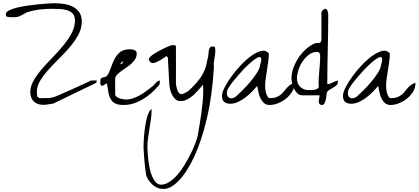

<svg xmlns="http://www.w3.org/2000/svg" viewBox="-20 -660 2636 1209"><path d="M170.9 -81.1Q170.9 -116.2 191.4 -152.3Q211.9 -188.5 243.7 -225.1Q275.4 -261.7 311.5 -298.8Q347.7 -335.9 379.4 -374.5Q411.1 -413.1 431.6 -452.1Q452.1 -491.2 452.1 -531.2Q452.1 -559.6 437.5 -574.7Q422.9 -589.8 400.9 -596.2Q378.9 -602.5 353.5 -603.5Q328.1 -604.5 306.6 -604.5Q289.1 -604.5 268.1 -603.5Q247.1 -602.5 225.6 -599.6Q204.1 -596.7 183.1 -591.8Q162.1 -586.9 144.5 -580.1Q142.6 -578.1 135.3 -574.2Q127.9 -570.3 119.1 -565.9Q110.4 -561.5 103 -558.1Q95.7 -554.7 93.8 -554.7Q92.8 -553.7 88.9 -553.2Q85 -552.7 79.6 -552.2Q74.2 -551.8 68.4 -551.8Q62.5 -551.8 59.6 -551.8Q57.6 -551.8 52.7 -551.8Q47.9 -551.8 42.5 -552.2Q37.1 -552.7 32.2 -553.2Q27.3 -553.7 25.4 -554.7Q18.6 -556.6 17.6 -561Q16.6 -565.4 16.6 -570.3Q16.6 -584 36.1 -594.2Q55.7 -604.5 85.9 -611.8Q116.2 -619.1 152.8 -624.5Q189.5 -629.9 224.1 -633.3Q258.8 -636.7 285.6 -638.2Q312.5 -639.6 324.2 -639.6Q354.5 -639.6 384.8 -634.8Q415 -629.9 439.5 -617.2Q463.9 -604.5 479.5 -582Q495.1 -559.6 495.1 -523.4Q495.1 -481.4 474.1 -442.4Q453.1 -403.3 421.9 -366.2Q390.6 -329.1 353.5 -292.5Q316.4 -255.9 284.7 -220.7Q252.9 -185.5 232.4 -150.9Q211.9 -116.2 211.9 -81.1Q211.9 -68.4 213.4 -58.1Q214.8 -47.9 229.5 -42Q232.4 -42 236.3 -42Q240.2 -42 245.1 -42Q250 -42 254.4 -42Q258.8 -42 259.8 -42Q276.4 -42 288.1 -43Q299.8 -43.9 310.1 -46.4Q320.3 -48.8 333.5 -54.2Q346.7 -59.6 367.2 -68.4Q373 -71.3 387.7 -77.6Q402.3 -84 421.4 -92.3Q440.4 -100.6 460.4 -109.9Q480.5 -119.1 499 -127.4Q517.6 -135.7 532.2 -143.1Q546.9 -150.4 554.7 -153.3H589.8Q589.8 -147.5 587.4 -143.1Q585 -138.7 580.1 -135.7L315.4 -7.8Q314.5 -7.8 308.1 -6.8Q301.8 -5.9 293.5 -4.4Q285.2 -2.9 277.3 -2Q269.5 -1 264.6 0H251Q213.9 0 192.4 -21.5Q170.9 -43 170.9 -81.1Z M629.9 -122.1Q623 -118.2 619.1 -120.1Q615.2 -122.1 613.8 -126Q612.3 -129.9 611.8 -135.3Q611.3 -140.6 611.3 -142.6Q611.3 -162.1 616.2 -166.5Q621.1 -170.9 628.9 -172.4Q636.7 -173.8 645.5 -176.8Q654.3 -179.7 662.1 -195.3Q673.8 -219.7 683.1 -246.6Q692.4 -273.4 706.1 -296.9Q719.7 -320.3 740.7 -335Q761.7 -349.6 798.8 -349.6Q804.7 -349.6 812 -348.6Q819.3 -347.7 825.7 -345.2Q832 -342.8 836.4 -337.4Q840.8 -332 840.8 -323.2Q840.8 -302.7 830.6 -286.6Q820.3 -270.5 805.2 -257.3Q790 -244.1 772.5 -232.4Q754.9 -220.7 740.2 -210Q725.6 -199.2 715.3 -187.5Q705.1 -175.8 705.1 -162.1V-68.4Q705.1 -57.6 713.4 -51.3Q721.7 -44.9 732.4 -41Q743.2 -37.1 754.9 -35.2Q766.6 -33.2 772.5 -33.2Q795.9 -33.2 819.3 -41.5Q842.8 -49.8 864.7 -62.5Q886.7 -75.2 906.2 -90.3Q925.8 -105.5 943.4 -119.1Q949.2 -124 953.6 -129.4Q958 -134.8 962.4 -139.6Q966.8 -144.5 972.2 -147.9Q977.5 -151.4 986.3 -153.3Q986.3 -152.3 986.3 -149.4Q986.3 -146.5 986.3 -144.5Q986.3 -136.7 984.9 -130.9Q983.4 -125 977.5 -119.1Q956.1 -94.7 931.6 -73.2Q907.2 -51.8 879.9 -35.2Q852.5 -18.6 822.3 -8.8Q792 1 757.8 1Q723.6 1 705.1 -8.8Q686.5 -18.6 676.3 -37.1Q666 -55.7 662.1 -81.1Q658.2 -106.4 653.3 -135.7ZM755.9 -273.4Q755.9 -275.4 752.4 -272.9Q749 -270.5 744.6 -266.6Q740.2 -262.7 738.3 -259.3Q736.3 -255.9 738.3 -255.9Q743.2 -254.9 750 -261.7Q756.8 -268.6 755.9 -273.4Z M900.4 443.4Q894.5 406.2 890.6 365.2Q886.7 324.2 883.8 270.5Q883.8 261.7 884.3 241.7Q884.8 221.7 886.7 196.8Q888.7 171.9 892.6 145Q896.5 118.2 901.9 94.2Q907.2 70.3 915 52.2Q922.9 34.2 934.6 26.4V34.2Q934.6 63.5 930.2 91.8Q925.8 120.1 921.4 148.9Q917 177.7 912.6 207Q908.2 236.3 908.2 265.6Q908.2 277.3 909.7 299.3Q911.1 321.3 914.1 347.7Q917 374 922.9 401.9Q928.7 429.7 938.5 452.1Q948.2 474.6 961.9 488.8Q975.6 502.9 994.1 502.9Q1019.5 502.9 1045.4 486.3Q1071.3 469.7 1095.2 442.9Q1119.1 416 1139.6 382.3Q1160.2 348.6 1177.7 314.5Q1195.3 280.3 1207 249.5Q1218.8 218.8 1224.6 196.3Q1230.5 164.1 1236.3 128.4Q1242.2 92.8 1247.6 55.2Q1252.9 17.6 1256.3 -19.5Q1259.8 -56.6 1259.8 -93.8Q1259.8 -94.7 1259.8 -99.6Q1259.8 -104.5 1259.3 -109.9Q1258.8 -115.2 1258.8 -120.1Q1258.8 -125 1258.8 -127Q1245.1 -112.3 1230 -94.2Q1214.8 -76.2 1197.3 -60.5Q1179.7 -44.9 1159.7 -34.2Q1139.6 -23.4 1116.2 -23.4Q1097.7 -23.4 1084.5 -35.2Q1071.3 -46.9 1063 -64Q1054.7 -81.1 1050.3 -100.6Q1045.9 -120.1 1045.9 -135.7Q1044.9 -144.5 1043.9 -167.5Q1043 -190.4 1041.5 -216.3Q1040 -242.2 1038.6 -265.1Q1037.1 -288.1 1037.1 -297.9L1028.3 -306.6Q1021.5 -302.7 1010.7 -294.9Q1000 -287.1 987.8 -280.3Q975.6 -273.4 963.9 -268.1Q952.1 -262.7 943.4 -262.7Q931.6 -262.7 924.3 -271Q917 -279.3 917 -289.1Q917 -293.9 926.3 -302.7Q935.5 -311.5 949.7 -320.8Q963.9 -330.1 981.9 -339.8Q1000 -349.6 1016.6 -357.4Q1033.2 -365.2 1046.9 -370.6Q1060.5 -376 1066.4 -376Q1070.3 -376 1079.1 -375Q1087.9 -374 1087.9 -366.2V-135.7Q1087.9 -129.9 1089.8 -118.7Q1091.8 -107.4 1095.7 -95.7Q1099.6 -84 1106.4 -75.7Q1113.3 -67.4 1122.1 -67.4Q1127 -67.4 1134.8 -70.3Q1142.6 -73.2 1149.9 -77.1Q1157.2 -81.1 1163.1 -85.4Q1168.9 -89.8 1172.9 -93.8Q1206.1 -123 1233.9 -159.2Q1261.7 -195.3 1275.4 -238.3Q1276.4 -241.2 1278.8 -251.5Q1281.2 -261.7 1283.7 -273.9Q1286.1 -286.1 1289.1 -297.4Q1292 -308.6 1292 -314.5Q1293 -321.3 1293.5 -330.1Q1293.9 -338.9 1295.9 -347.2Q1297.9 -355.5 1302.7 -361.3Q1307.6 -367.2 1318.4 -367.2Q1333 -367.2 1334.5 -358.4Q1335.9 -349.6 1335.9 -337.9Q1335.9 -325.2 1334 -312.5Q1332 -299.8 1329.6 -287.6Q1327.1 -275.4 1326.2 -263.2Q1325.2 -251 1327.1 -238.3Q1316.4 -54.7 1281.7 89.8Q1247.1 234.4 1199.7 333.5Q1152.3 432.6 1100.1 483.4Q1047.9 534.2 1002 529.3Q985.4 529.3 969.2 522Q953.1 514.6 939.5 502Q925.8 489.3 915.5 474.1Q905.3 459 900.4 443.4Z M1599.6 -119.1Q1585 -101.6 1565.9 -82Q1546.9 -62.5 1524.9 -45.9Q1502.9 -29.3 1479 -18.1Q1455.1 -6.8 1429.7 -6.8Q1377.9 -6.8 1377.9 -56.6Q1377.9 -77.1 1395 -110.8Q1412.1 -144.5 1439.5 -181.6Q1466.8 -218.8 1500 -253.4Q1533.2 -288.1 1566.4 -311Q1599.6 -334 1627.4 -339.8Q1655.3 -345.7 1672.9 -323.2Q1672.9 -296.9 1668.9 -270.5Q1665 -244.1 1661.1 -218.3Q1657.2 -192.4 1653.3 -167Q1649.4 -141.6 1649.4 -115.2Q1649.4 -109.4 1650.9 -97.2Q1652.3 -85 1655.8 -72.8Q1659.2 -60.5 1665 -51.3Q1670.9 -42 1680.7 -42Q1704.1 -42 1719.2 -47.9Q1734.4 -53.7 1745.6 -62Q1756.8 -70.3 1765.1 -81.1Q1773.4 -91.8 1782.7 -102.5Q1792 -113.3 1803.7 -123Q1815.4 -132.8 1834 -138.7Q1834 -138.7 1834 -135.7Q1834 -132.8 1834 -130.9Q1834 -106.4 1819.3 -82.5Q1804.7 -58.6 1782.2 -40Q1759.8 -21.5 1731.9 -10.3Q1704.1 1 1677.7 1Q1655.3 1 1641.6 -11.7Q1627.9 -24.4 1619.6 -42Q1611.3 -59.6 1607.4 -80.6Q1603.5 -101.6 1599.6 -119.1ZM1617.2 -247.1Q1627 -279.3 1624.5 -291Q1622.1 -302.7 1610.4 -300.3Q1598.6 -297.9 1580.1 -283.7Q1561.5 -269.5 1540 -249.5Q1518.6 -229.5 1497.1 -205.1Q1475.6 -180.7 1457 -158.7Q1438.5 -136.7 1426.8 -119.1Q1415 -101.6 1412.1 -93.8Q1406.2 -71.3 1410.6 -59.6Q1415 -47.9 1424.3 -43.5Q1433.6 -39.1 1444.8 -42Q1456.1 -44.9 1463.9 -50.8Q1480.5 -65.4 1505.9 -90.3Q1531.2 -115.2 1555.2 -143.6Q1579.1 -171.9 1596.7 -199.7Q1614.3 -227.5 1617.2 -247.1Z M1884.8 -59.6Q1866.2 -59.6 1853.5 -71.3Q1840.8 -83 1832.5 -99.6Q1824.2 -116.2 1819.8 -134.8Q1815.4 -153.3 1815.4 -167Q1815.4 -197.3 1826.7 -230Q1837.9 -262.7 1856.9 -292Q1876 -321.3 1900.9 -345.2Q1925.8 -369.1 1953.1 -382.8Q1964.8 -388.7 1974.1 -389.2Q1983.4 -389.6 1990.2 -390.1Q1997.1 -390.6 2000.5 -396Q2003.9 -401.4 2003.9 -417V-580.1Q2003.9 -587.9 2012.7 -596.2Q2021.5 -604.5 2029.3 -604.5Q2034.2 -604.5 2037.6 -600.1Q2041 -595.7 2043 -589.8Q2044.9 -584 2045.9 -577.1Q2046.9 -570.3 2046.9 -567.4Q2046.9 -457 2043.9 -350.1Q2041 -243.2 2041 -129.9Q2048.8 -129.9 2056.6 -132.8Q2064.5 -135.7 2073.2 -139.6Q2082 -143.6 2090.3 -147.5Q2098.6 -151.4 2106.4 -153.3Q2106.4 -152.3 2106.9 -149.4Q2107.4 -146.5 2107.4 -144.5Q2107.4 -130.9 2098.1 -122.6Q2088.9 -114.3 2076.7 -107.4Q2064.5 -100.6 2053.2 -93.8Q2042 -86.9 2038.1 -76.2Q2037.1 -74.2 2036.1 -62.5Q2035.2 -50.8 2032.2 -36.1Q2029.3 -21.5 2023.4 -10.3Q2017.6 1 2008.8 1Q1995.1 1 1990.7 -6.8Q1986.3 -14.6 1987.3 -25.4Q1988.3 -36.1 1990.7 -45.9Q1993.2 -55.7 1993.2 -59.6ZM1849.6 -167Q1849.6 -134.8 1870.1 -113.8Q1890.6 -92.8 1922.9 -92.8Q1929.7 -92.8 1939 -92.8Q1948.2 -92.8 1958 -94.2Q1967.8 -95.7 1975.6 -99.6Q1983.4 -103.5 1987.3 -111.3Q1985.4 -137.7 1986.8 -161.6Q1988.3 -185.5 1990.2 -209.5Q1992.2 -233.4 1994.1 -257.3Q1996.1 -281.2 1996.1 -307.6Q1996.1 -319.3 1991.7 -326.2Q1987.3 -333 1974.6 -333Q1948.2 -333 1925.3 -315.9Q1902.3 -298.8 1885.3 -272.9Q1868.2 -247.1 1858.9 -218.3Q1849.6 -189.5 1849.6 -167Z M2361.3 -119.1Q2346.7 -101.6 2327.6 -82Q2308.6 -62.5 2286.6 -45.9Q2264.6 -29.3 2240.7 -18.1Q2216.8 -6.8 2191.4 -6.8Q2139.6 -6.8 2139.6 -56.6Q2139.6 -77.1 2156.7 -110.8Q2173.8 -144.5 2201.2 -181.6Q2228.5 -218.8 2261.7 -253.4Q2294.9 -288.1 2328.1 -311Q2361.3 -334 2389.2 -339.8Q2417 -345.7 2434.6 -323.2Q2434.6 -296.9 2430.7 -270.5Q2426.8 -244.1 2422.9 -218.3Q2418.9 -192.4 2415 -167Q2411.1 -141.6 2411.1 -115.2Q2411.1 -109.4 2412.6 -97.2Q2414.1 -85 2417.5 -72.8Q2420.9 -60.5 2426.8 -51.3Q2432.6 -42 2442.4 -42Q2465.8 -42 2481 -47.9Q2496.1 -53.7 2507.3 -62Q2518.6 -70.3 2526.9 -81.1Q2535.2 -91.8 2544.4 -102.5Q2553.7 -113.3 2565.4 -123Q2577.1 -132.8 2595.7 -138.7Q2595.7 -138.7 2595.7 -135.7Q2595.7 -132.8 2595.7 -130.9Q2595.7 -106.4 2581.1 -82.5Q2566.4 -58.6 2543.9 -40Q2521.5 -21.5 2493.7 -10.3Q2465.8 1 2439.5 1Q2417 1 2403.3 -11.7Q2389.6 -24.4 2381.3 -42Q2373 -59.6 2369.1 -80.6Q2365.2 -101.6 2361.3 -119.1ZM2378.9 -247.1Q2388.7 -279.3 2386.2 -291Q2383.8 -302.7 2372.1 -300.3Q2360.4 -297.9 2341.8 -283.7Q2323.2 -269.5 2301.8 -249.5Q2280.3 -229.5 2258.8 -205.1Q2237.3 -180.7 2218.8 -158.7Q2200.2 -136.7 2188.5 -119.1Q2176.8 -101.6 2173.8 -93.8Q2168 -71.3 2172.4 -59.6Q2176.8 -47.9 2186 -43.5Q2195.3 -39.1 2206.5 -42Q2217.8 -44.9 2225.6 -50.8Q2242.2 -65.4 2267.6 -90.3Q2293 -115.2 2316.9 -143.6Q2340.8 -171.9 2358.4 -199.7Q2376 -227.5 2378.9 -247.1Z"/></svg>

Font: Zeyada
Style: Regular
Weight: 400
Version: Version 1.002 2010